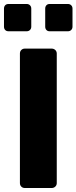

<svg xmlns="http://www.w3.org/2000/svg" viewBox="-30 -944 384 964"><path d="M219 -787Q209 -787 203 -793.5Q197 -800 197 -810V-901Q197 -911 203 -917.5Q209 -924 219 -924H311Q321 -924 327.5 -917.5Q334 -911 334 -901V-810Q334 -800 327.5 -793.5Q321 -787 311 -787ZM13 -787Q2 -787 -4 -793.5Q-10 -800 -10 -810V-901Q-10 -911 -4 -917.5Q2 -924 13 -924H104Q114 -924 120.5 -917.5Q127 -911 127 -901V-810Q127 -800 120.5 -793.5Q114 -787 104 -787ZM95 0Q84 0 77 -7Q70 -14 70 -25V-675Q70 -686 77 -693Q84 -700 95 -700H229Q240 -700 247.5 -693Q255 -686 255 -675V-25Q255 -14 247.5 -7Q240 0 229 0Z"/></svg>

Font: Fz Rubik
Style: Bold
Weight: 700
Designer: Hubert and Fischer
Foundry: Hubert and Fischer
Version: Vit hóa bi FontZin.com